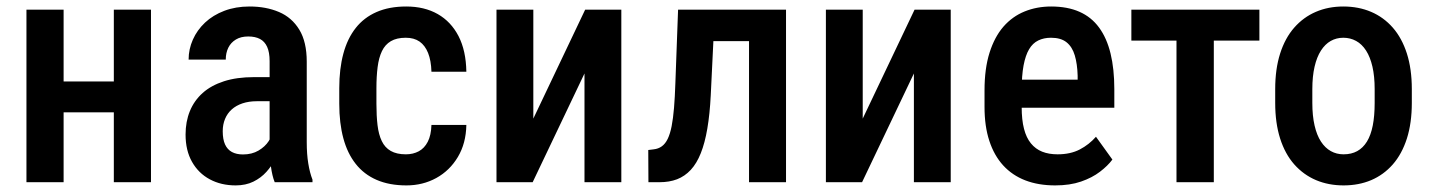

<svg xmlns="http://www.w3.org/2000/svg" viewBox="-20 -558 4384 588"><path d="M359.9 -308.6V-213.9H142.6V-308.6ZM174.8 -528.3V0H61V-528.3ZM442.4 -528.3V0H328.6V-528.3Z M805.7 -107.4V-370.6Q805.7 -397.9 798.1 -414.6Q790.5 -431.2 776.1 -438.7Q761.7 -446.3 740.2 -446.3Q717.8 -446.3 702.4 -437Q687 -427.7 679.2 -411.9Q671.4 -396 671.4 -375.5H557.6Q557.6 -407.2 570.6 -436.5Q583.5 -465.8 607.9 -488.8Q632.3 -511.7 667 -524.9Q701.7 -538.1 744.1 -538.1Q794.9 -538.1 834.5 -521.2Q874 -504.4 896.7 -467Q919.4 -429.7 919.4 -369.1V-122.6Q919.4 -85.9 924.1 -57.4Q928.7 -28.8 937 -7.8V0H821.3Q813.5 -19 809.6 -48.8Q805.7 -78.6 805.7 -107.4ZM820.8 -321.8 821.3 -248H766.6Q742.2 -248 722.7 -241.5Q703.1 -234.9 689.7 -222.9Q676.3 -210.9 669.2 -193.8Q662.1 -176.8 662.1 -156.2Q662.1 -131.3 669.2 -115.7Q676.3 -100.1 690.2 -92.5Q704.1 -85 724.1 -85Q751.5 -85 771.7 -96.9Q792 -108.9 803 -126Q814 -143.1 811.5 -157.2L837.4 -109.9Q833.5 -91.3 823 -70.8Q812.5 -50.3 795.9 -31.7Q779.3 -13.2 755.9 -1.7Q732.4 9.8 701.7 9.8Q657.2 9.8 622.6 -8.8Q587.9 -27.3 568.1 -62.3Q548.3 -97.2 548.3 -146Q548.3 -185.5 561.5 -217.8Q574.7 -250 600.6 -273.2Q626.5 -296.4 665.8 -309.1Q705.1 -321.8 757.8 -321.8Z M1223.1 -85.4Q1245.1 -85.4 1262.5 -94.7Q1279.8 -104 1290 -123.8Q1300.3 -143.6 1301.3 -175.3H1408.2Q1407.2 -119.1 1382.3 -77.4Q1357.4 -35.6 1316.2 -12.9Q1274.9 9.8 1224.6 9.8Q1172.4 9.8 1133.5 -7.1Q1094.7 -23.9 1069.3 -56.2Q1043.9 -88.4 1031.5 -134.5Q1019 -180.7 1019 -240.2V-288.1Q1019 -347.2 1031.5 -393.6Q1043.9 -439.9 1069.3 -472.2Q1094.7 -504.4 1133.3 -521.2Q1171.9 -538.1 1224.1 -538.1Q1279.8 -538.1 1320.6 -514.9Q1361.3 -491.7 1384.3 -447.3Q1407.2 -402.8 1408.2 -338.4H1301.3Q1300.3 -372.6 1291 -395.8Q1281.7 -418.9 1264.9 -430.7Q1248 -442.4 1222.7 -442.4Q1194.8 -442.4 1177 -431.9Q1159.2 -421.4 1149.7 -401.4Q1140.1 -381.3 1136.5 -352.8Q1132.8 -324.2 1132.8 -288.1V-240.2Q1132.8 -203.1 1136.2 -174.6Q1139.6 -146 1149.2 -126Q1158.7 -106 1176.8 -95.7Q1194.8 -85.4 1223.1 -85.4Z M1613.3 -194.8 1772 -528.3H1882.8V0H1770V-333L1611.3 0H1500.5V-528.3H1613.3Z M2296.9 -528.3V-432.1H2084.5V-528.3ZM2387.2 -528.3V0H2273.9V-528.3ZM2056.6 -528.3H2169.4L2156.7 -266.6Q2153.8 -208.5 2146.2 -164.3Q2138.7 -120.1 2126.2 -88.9Q2113.8 -57.6 2095.5 -37.8Q2077.1 -18.1 2053.5 -9Q2029.8 0 2000 0H1965.8L1965.3 -98.6L1981.4 -100.6Q1996.1 -102.1 2006.8 -109.9Q2017.6 -117.7 2024.9 -132.8Q2032.2 -147.9 2036.9 -171.6Q2041.5 -195.3 2044.2 -227.8Q2046.9 -260.3 2048.3 -302.7Z M2622.1 -194.8 2780.8 -528.3H2891.6V0H2778.8V-333L2620.1 0H2509.3V-528.3H2622.1Z M3211.4 9.8Q3160.2 9.8 3120.1 -5.6Q3080.1 -21 3052.2 -51.5Q3024.4 -82 3009.8 -126.7Q2995.1 -171.4 2995.1 -230.5V-281.2Q2995.1 -348.1 3010.5 -396.7Q3025.9 -445.3 3053.2 -476.6Q3080.6 -507.8 3117.9 -522.9Q3155.3 -538.1 3199.2 -538.1Q3249 -538.1 3285.6 -522Q3322.3 -505.9 3345.9 -473.6Q3369.6 -441.4 3381.1 -394Q3392.6 -346.7 3392.6 -285.2V-228H3049.8V-314H3280.3V-326.2Q3279.3 -362.3 3271.5 -388.4Q3263.7 -414.6 3246.3 -428.5Q3229 -442.4 3198.7 -442.4Q3176.8 -442.4 3159.7 -434.1Q3142.6 -425.8 3131.6 -407.2Q3120.6 -388.7 3114.7 -357.7Q3108.9 -326.7 3108.9 -281.2V-230.5Q3108.9 -190.9 3116 -163.6Q3123 -136.2 3137.2 -118.9Q3151.4 -101.6 3171.6 -93.5Q3191.9 -85.4 3218.8 -85.4Q3258.3 -85.4 3286.9 -100.3Q3315.4 -115.2 3336.4 -139.2L3386.7 -69.3Q3372.6 -50.3 3348.6 -32Q3324.7 -13.7 3290.8 -2Q3256.8 9.8 3211.4 9.8Z M3697.3 -528.3V0H3583V-528.3ZM3836.9 -528.3V-433.6H3444.8V-528.3Z M3885.3 -242.7V-285.2Q3885.3 -346.7 3900.4 -394Q3915.5 -441.4 3943.6 -473.4Q3971.7 -505.4 4009.8 -521.7Q4047.9 -538.1 4093.8 -538.1Q4140.6 -538.1 4179 -521.7Q4217.3 -505.4 4245.4 -473.4Q4273.4 -441.4 4288.6 -394Q4303.7 -346.7 4303.7 -285.2V-242.7Q4303.7 -181.2 4288.6 -133.8Q4273.4 -86.4 4245.4 -54.4Q4217.3 -22.5 4179.2 -6.3Q4141.1 9.8 4094.7 9.8Q4048.8 9.8 4010.5 -6.3Q3972.2 -22.5 3943.8 -54.4Q3915.5 -86.4 3900.4 -133.8Q3885.3 -181.2 3885.3 -242.7ZM3999 -285.2V-242.7Q3999 -203.1 4005.9 -173.6Q4012.7 -144 4025.4 -124.5Q4038.1 -105 4055.7 -95.2Q4073.2 -85.4 4094.7 -85.4Q4118.7 -85.4 4136.5 -95.2Q4154.3 -105 4166.3 -124.5Q4178.2 -144 4184.1 -173.6Q4189.9 -203.1 4189.9 -242.7V-285.2Q4189.9 -324.2 4183.1 -353.8Q4176.3 -383.3 4163.6 -403.1Q4150.9 -422.9 4133.1 -432.6Q4115.2 -442.4 4093.8 -442.4Q4072.8 -442.4 4055.4 -432.6Q4038.1 -422.9 4025.4 -403.1Q4012.7 -383.3 4005.9 -353.8Q3999 -324.2 3999 -285.2Z"/></svg>

Font: Roboto Condensed Medium
Style: Regular
Weight: 500
Designer: Christian Robertson
Foundry: Google
Version: Version 3.0